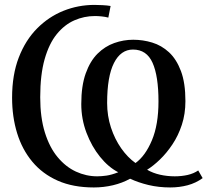

<svg xmlns="http://www.w3.org/2000/svg" viewBox="-20 -772 882 802"><path d="M808 -60 826.5 -28Q798.5 -7.5 763.8 1.8Q729 11 691 11Q643 11 600.2 0.8Q557.5 -9.5 523.5 -25.5Q491 -7.5 451.8 1.8Q412.5 11 372 11Q285.5 11 221.5 -17.2Q157.5 -45.5 115 -96.5Q72.5 -147.5 51.5 -215.8Q30.5 -284 30.5 -364Q30.5 -459.5 58.5 -532Q86.5 -604.5 135.2 -653.5Q184 -702.5 245.5 -727Q307 -751.5 374.5 -751.5Q388 -751.5 408 -750.5Q428 -749.5 442 -747L432.5 -698.5Q419.5 -702 404.2 -703.5Q389 -705 376.5 -705Q331.5 -705 290.5 -687Q249.5 -669 217.2 -629.5Q185 -590 166.5 -525Q148 -460 148 -366Q148 -281 167.5 -218.5Q187 -156 220.8 -115.5Q254.5 -75 297.2 -55.2Q340 -35.5 386 -35.5Q404 -35.5 425 -38.5Q446 -41.5 474 -52.5Q433 -73.5 398 -116.8Q363 -160 341.2 -217.5Q319.5 -275 319.5 -337.5Q319.5 -413.5 338 -465.2Q356.5 -517 387.5 -547.8Q418.5 -578.5 457.2 -592.2Q496 -606 536.5 -606Q577 -606 615.8 -594.2Q654.5 -582.5 685.8 -553.8Q717 -525 735.8 -475.2Q754.5 -425.5 754.5 -349.5Q754.5 -296 739.5 -250.5Q724.5 -205 700.2 -168.8Q676 -132.5 648.2 -105.8Q620.5 -79 594.5 -63Q618.5 -49 648.5 -42.2Q678.5 -35.5 710 -35.5Q738.5 -35.5 763.8 -41.2Q789 -47 808 -60ZM546 -91Q587 -120.5 614.5 -185.8Q642 -251 642 -348.5Q642 -454.5 617.2 -509.8Q592.5 -565 535.5 -565Q484.5 -565 456 -508.8Q427.5 -452.5 427.5 -342Q427.5 -288 443.5 -239.2Q459.5 -190.5 486.5 -152.2Q513.5 -114 546 -91Z"/></svg>

Font: Merriweather 48pt
Style: Regular
Weight: 400
Version: Version 2.100